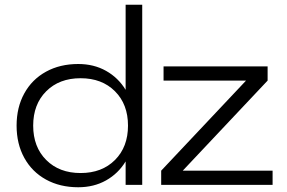

<svg xmlns="http://www.w3.org/2000/svg" viewBox="-20 -780 1210 810"><path d="M510 -99Q479 -48 427.5 -19Q376 10 310 10Q233 10 174 -22.5Q115 -55 82.5 -114Q50 -173 50 -250Q50 -327 82.5 -386Q115 -445 174 -477.5Q233 -510 310 -510Q376 -510 427.5 -481Q479 -452 510 -401V-760H580V0H510ZM520 -250Q520 -340 465 -395Q410 -450 320 -450Q230 -450 175 -395Q120 -340 120 -250Q120 -160 175 -105Q230 -50 320 -50Q410 -50 465 -105Q520 -160 520 -250ZM660 -60 1018 -440H670V-500H1109V-440L751 -60H1130V0H660Z"/></svg>

Font: Goli Light
Style: Regular
Weight: 300
Designer: jaikishan Patel
Foundry: MagicType
Version: Version 1.000